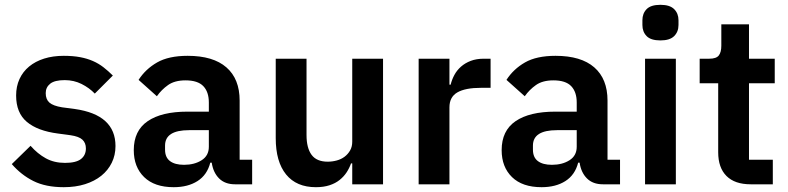

<svg xmlns="http://www.w3.org/2000/svg" viewBox="-20 -766 3277 798"><path d="M245 12Q170 12 119 -13.5Q68 -39 29 -84L107 -160Q136 -127 170.5 -108Q205 -89 250 -89Q296 -89 316.5 -105Q337 -121 337 -149Q337 -172 322.5 -185.5Q308 -199 273 -204L221 -211Q136 -222 91.5 -259.5Q47 -297 47 -369Q47 -407 61 -437.5Q75 -468 101 -489.5Q127 -511 163.5 -522.5Q200 -534 245 -534Q283 -534 312.5 -528.5Q342 -523 366 -512.5Q390 -502 410 -486.5Q430 -471 449 -452L374 -377Q351 -401 319 -417Q287 -433 249 -433Q207 -433 188.5 -418Q170 -403 170 -379Q170 -353 185.5 -339.5Q201 -326 238 -320L291 -313Q460 -289 460 -159Q460 -121 444.5 -89.5Q429 -58 401 -35.5Q373 -13 333.5 -0.5Q294 12 245 12Z M957 0Q915 0 890.5 -24.5Q866 -49 860 -90H854Q841 -39 801 -13.5Q761 12 702 12Q622 12 579 -30Q536 -72 536 -142Q536 -223 594 -262.5Q652 -302 759 -302H848V-340Q848 -384 825 -408Q802 -432 751 -432Q706 -432 678.5 -412.5Q651 -393 632 -366L556 -434Q585 -479 633 -506.5Q681 -534 760 -534Q866 -534 921 -486Q976 -438 976 -348V-102H1028V0ZM745 -81Q788 -81 818 -100Q848 -119 848 -156V-225H766Q666 -225 666 -161V-144Q666 -112 686.5 -96.5Q707 -81 745 -81Z M1444 -87H1439Q1432 -67 1420.5 -49.5Q1409 -32 1391.5 -18Q1374 -4 1349.5 4Q1325 12 1293 12Q1212 12 1169 -41Q1126 -94 1126 -192V-522H1254V-205Q1254 -151 1275 -122.5Q1296 -94 1342 -94Q1361 -94 1379.5 -99Q1398 -104 1412 -114.5Q1426 -125 1435 -140.5Q1444 -156 1444 -177V-522H1572V0H1444Z M1720 0V-522H1848V-414H1853Q1858 -435 1868.5 -454.5Q1879 -474 1896 -489Q1913 -504 1936.5 -513Q1960 -522 1991 -522H2019V-401H1979Q1914 -401 1881 -382Q1848 -363 1848 -320V0Z M2486 0Q2444 0 2419.5 -24.5Q2395 -49 2389 -90H2383Q2370 -39 2330 -13.5Q2290 12 2231 12Q2151 12 2108 -30Q2065 -72 2065 -142Q2065 -223 2123 -262.5Q2181 -302 2288 -302H2377V-340Q2377 -384 2354 -408Q2331 -432 2280 -432Q2235 -432 2207.5 -412.5Q2180 -393 2161 -366L2085 -434Q2114 -479 2162 -506.5Q2210 -534 2289 -534Q2395 -534 2450 -486Q2505 -438 2505 -348V-102H2557V0ZM2274 -81Q2317 -81 2347 -100Q2377 -119 2377 -156V-225H2295Q2195 -225 2195 -161V-144Q2195 -112 2215.5 -96.5Q2236 -81 2274 -81Z M2725 -598Q2685 -598 2667.5 -616Q2650 -634 2650 -662V-682Q2650 -710 2667.5 -728Q2685 -746 2725 -746Q2764 -746 2782 -728Q2800 -710 2800 -682V-662Q2800 -634 2782 -616Q2764 -598 2725 -598ZM2661 -522H2789V0H2661Z M3100 0Q3034 0 2999.5 -34.5Q2965 -69 2965 -133V-420H2888V-522H2928Q2957 -522 2967.5 -535.5Q2978 -549 2978 -576V-665H3093V-522H3200V-420H3093V-102H3192V0Z"/></svg>

Font: IBM Plex Sans Devanagari SemiBold
Style: Regular
Weight: 600
Designer: Mike Abbink, Paul van der Laan, Pieter van Rosmalen, Erin McLaughlin
Foundry: Bold Monday
Version: Version 1.1